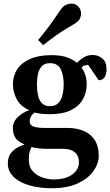

<svg xmlns="http://www.w3.org/2000/svg" viewBox="-20 -797 603 1051"><path d="M262.7 233.4Q216.3 233.4 173.6 225.3Q130.9 217.3 96.9 200.7Q63 184.1 43 158.4Q22.9 132.8 22.9 98.1Q22.9 56.2 48.1 31.2Q73.2 6.3 114.3 -6.3Q73.7 -23.4 62 -46.4Q50.3 -69.3 50.3 -95.2Q50.3 -130.4 78.1 -156.7Q106 -183.1 140.1 -193.4Q91.8 -215.3 71.3 -254.4Q50.8 -293.5 50.8 -335Q50.8 -381.3 74.2 -417.5Q97.7 -453.6 144.8 -474.4Q191.9 -495.1 261.2 -495.1Q312 -495.1 344.7 -483.9Q377.4 -472.7 401.9 -453.1Q417 -470.2 439 -483.2Q460.9 -496.1 485.8 -496.1Q516.6 -496.1 539.8 -477.5Q563 -459 563 -418.9Q563 -389.2 552 -373.5Q541 -357.9 520 -357.9L462.4 -441.9Q450.7 -441.4 442.4 -438.2Q434.1 -435.1 425.8 -427.7Q454.6 -388.7 454.6 -335.9Q454.6 -290.5 433.3 -252.9Q412.1 -215.3 367.4 -193.6Q322.8 -171.9 252 -171.9Q227.1 -171.9 207 -174.1Q187 -176.3 170.4 -181.2Q157.2 -172.9 149.9 -159.9Q142.6 -147 142.6 -132.8Q142.6 -111.3 164.6 -104Q186.5 -96.7 220.2 -96.7H348.1Q399.9 -96.7 438.7 -80.1Q477.5 -63.5 499 -29.5Q520.5 4.4 520.5 56.2Q520.5 97.7 492.2 138.4Q463.9 179.2 406.7 206.3Q349.6 233.4 262.7 233.4ZM275.9 185.5Q302.2 185.5 326.9 179.7Q351.6 173.8 370.6 161.6Q389.6 149.4 400.9 131.6Q412.1 113.8 412.1 90.3Q412.1 69.8 403.3 53.5Q394.5 37.1 375 27.3Q355.5 17.6 324.2 17.6H232.4Q221.2 17.6 205.3 16.4Q189.5 15.1 174.8 12.7Q160.2 10.3 152.8 7.3Q147 19 142.3 33.9Q137.7 48.8 137.7 76.7Q137.7 116.7 159.7 140.6Q181.6 164.6 213.9 175Q246.1 185.5 275.9 185.5ZM253.9 -215.8Q282.7 -215.8 299.1 -232.7Q315.4 -249.5 322 -277.1Q328.6 -304.7 328.6 -336.4Q328.6 -383.8 312.7 -417.5Q296.9 -451.2 253.4 -451.2Q224.6 -451.2 209.2 -435.1Q193.8 -418.9 188 -392.3Q182.1 -365.7 182.1 -333.5Q182.1 -302.2 188 -275.1Q193.8 -248 209.5 -231.9Q225.1 -215.8 253.9 -215.8ZM216.3 -549.8 189 -578.1Q246.6 -647.5 280.3 -698.2Q314 -749 325.2 -759.8Q333 -767.1 345.2 -772.2Q357.4 -777.3 370.6 -777.3Q381.3 -777.3 391.1 -773.4Q400.9 -769.5 408.7 -761.2Q417 -752.4 420.4 -742.7Q423.8 -732.9 423.8 -722.7Q423.8 -710.4 419.2 -699.2Q414.6 -688 407.2 -681.2Q396 -670.4 343.5 -639.9Q291 -609.4 216.3 -549.8Z"/></svg>

Font: Gelasio SemiBold
Style: Regular
Weight: 600
Designer: Eben Sorkin
Foundry: Eben Sorkin
Version: Version 1.008